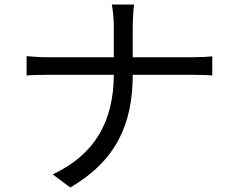

<svg xmlns="http://www.w3.org/2000/svg" viewBox="-20 -794 1040 852"><path d="M569 -540V-674C569 -704 572 -754 575 -774H476C481 -754 485 -705 485 -675V-540H190C154 -540 118 -543 98 -545V-459C118 -461 154 -462 192 -462H485C484 -256 402 -109 214 -20L292 38C494 -80 569 -242 569 -462H834C865 -462 906 -461 922 -459V-544C906 -542 868 -540 835 -540Z"/></svg>

Font: Noto Sans CJK TC Regular
Style: Regular
Weight: 400
Designer: Ryoko NISHIZUKA (kana & ideographs); Paul D. Hunt (Latin, Greek & Cyrillic); Wenlong ZHANG (bopomofo); Sandoll Communica
Foundry: Adobe Systems Incorporated
Version: Version 1.001;PS 1.001;hotconv 1.0.78;makeotf.lib2.5.61930